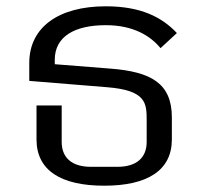

<svg xmlns="http://www.w3.org/2000/svg" viewBox="-20 -578 638 610"><path d="M311 12C449 12 526 -37 526 -135V-205C526 -314 459 -350 331 -360L154 -374V-388C154 -462 217 -498 316 -498C404 -498 458 -464 490 -425L542 -473C494 -524 427 -558 316 -558C167 -558 73 -492 73 -378V-321L319 -301C446 -291 446 -250 446 -193V-127C446 -78 415 -48 353 -48H269C207 -48 176 -78 176 -127V-243H96V-135C96 -37 173 12 311 12Z"/></svg>

Font: IBM Plex Thai Looped
Style: Regular
Weight: 400
Designer: Mike Abbink, Paul van der Laan, Pieter van Rosmalen, Ben Mitchell, Mark Frömberg
Foundry: Bold Monday
Version: Version 1.0